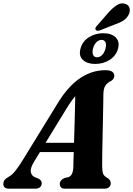

<svg xmlns="http://www.w3.org/2000/svg" viewBox="-54 -1133 799 1153"><path d="M150 -161Q127 -123.5 131.2 -99.8Q135.5 -76 159.5 -67L178 -60Q196.5 -49.5 196.5 -33Q196.5 -17.5 186.2 -8.8Q176 0 159 0H-0.5Q-34 0 -34 -28.5Q-34 -41 -27.2 -50.8Q-20.5 -60.5 0 -72.5Q18.5 -82 39.8 -109Q61 -136 83 -172.5L294 -515.5Q355.5 -616 427.2 -663.8Q499 -711.5 577.5 -711.5Q608 -711.5 620.2 -702Q632.5 -692.5 632.5 -678.5Q632.5 -659 613.5 -647Q592 -637.5 579.8 -620.2Q567.5 -603 567 -568.5Q566.5 -543 565.8 -497.2Q565 -451.5 563.8 -397Q562.5 -342.5 561.5 -289.2Q560.5 -236 559.8 -194.5Q559 -153 559.5 -135Q560 -104.5 565.2 -89.8Q570.5 -75 595.5 -61.5Q611 -50 611 -32Q611 -18 601.2 -9Q591.5 0 573.5 0H335.5Q318.5 0 311.8 -8.5Q305 -17 305 -28.5Q305 -51 333.5 -64L356.5 -69Q372 -74.5 379 -91Q386 -107.5 386.5 -132.5Q386.5 -147.5 387.2 -170Q388 -192.5 389 -220H186ZM346 -482 219.5 -275.5H390.5Q392.5 -345 394.8 -421.8Q397 -498.5 398 -555.5Q387.5 -543.5 374.8 -525.8Q362 -508 346 -482ZM598.5 -1059Q625.5 -1088.5 649.5 -1103.2Q673.5 -1118 698 -1110Q720 -1103 724.2 -1083.2Q728.5 -1063.5 718 -1043.5Q706.5 -1022 686.5 -1009.2Q666.5 -996.5 635.5 -986L545.5 -950.5Q525 -944 519.5 -956Q517 -962.5 521 -969.2Q525 -976 531.5 -982ZM517.5 -749Q470 -749 443.8 -773.2Q417.5 -797.5 429.5 -841.5Q441 -885 479.8 -909.2Q518.5 -933.5 566 -933.5Q615 -933.5 640.5 -908.8Q666 -884 655 -841.5Q643.5 -798.5 604.8 -773.8Q566 -749 517.5 -749ZM556 -893.5Q539.5 -893.5 525.5 -880Q511.5 -866.5 504.5 -841.5Q498.5 -816 505.5 -802.5Q512.5 -789 529 -789Q545.5 -789 559.2 -802.8Q573 -816.5 579.5 -841.5Q586 -866 579.2 -879.8Q572.5 -893.5 556 -893.5Z"/></svg>

Font: Fraunces 72pt S050
Style: Bold Italic
Weight: 700
Italic angle: -16°
Version: Version 1.000; ttfautohint (v1.8.3)